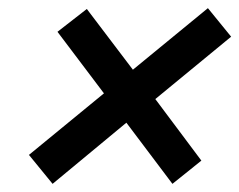

<svg xmlns="http://www.w3.org/2000/svg" viewBox="-20 -607 587 471"><path d="M109 -156 51 -227 235 -378 121 -529 193 -585 306 -436 490 -587 547 -517 361 -364 474 -213 403 -156 290 -306Z"/></svg>

Font: Instrument Sans SemiCondensed SemiBold Italic
Style: Regular
Weight: 600
Width: 4
Italic angle: -13°
Designer: Rodrigo Fuenzalida
Foundry: fragTYPE
Version: Version 1.000; ttfautohint (v1.8.4.7-5d5b);gftools[0.9.28]